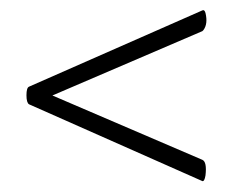

<svg xmlns="http://www.w3.org/2000/svg" viewBox="-20 -374 447 370"><path d="M370 -66Q379 -62 376 -36Q374 -24 370 -25L36 -173Q31 -176 31 -190.5Q31 -205 36 -207L370 -354Q374 -356 376 -349Q381 -328 372 -316Q371 -315 370 -314L81 -190Z"/></svg>

Font: Cormorant Infant
Style: Regular
Weight: 400
Designer: Christian Thalmann (Catharsis Fonts)
Version: Version 1.000;PS 002.000;hotconv 1.0.88;makeotf.lib2.5.64775